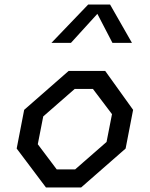

<svg xmlns="http://www.w3.org/2000/svg" viewBox="-20 -826 660 846"><path d="M182.5 0H337.5L533.5 -171.5L566.5 -342L443.5 -513.5H282.5L86.5 -342L53.5 -171.5ZM146.5 -190.5 170.5 -313 309 -434H389.5L473.5 -323L449.5 -200.5L311 -79.5H230ZM206.5 -637H292.5L409 -765L475.5 -637H561.5L465 -806H368.5Z"/></svg>

Font: Monaspace Krypton
Style: Italic
Weight: 400
Italic angle: -11°
Designer: Riley Cran & the Lettermatic Team
Foundry: Lettermatic
Version: Version 1.101 (Monaspace Krypton)